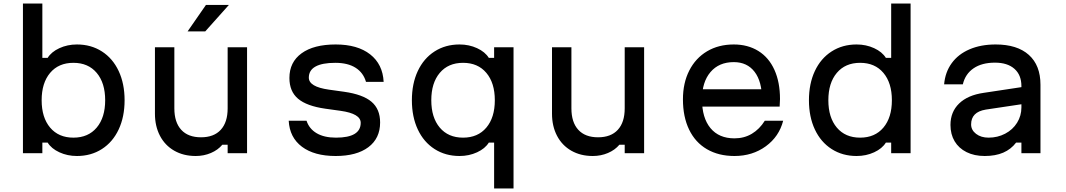

<svg xmlns="http://www.w3.org/2000/svg" viewBox="-20 -868 6040 1088"><path d="M250 -60H220V0H110V-848H220V-540H250Q271 -574 316.5 -595Q362 -616 416 -616Q496 -616 557.5 -576.5Q619 -537 652.5 -465.5Q686 -394 686 -300Q686 -206 652.5 -134.5Q619 -63 557.5 -23.5Q496 16 416 16Q362 16 316.5 -5Q271 -26 250 -60ZM576 -300Q576 -398 528 -455Q480 -512 396 -512Q312 -512 264 -455Q216 -398 216 -300Q216 -202 264 -145Q312 -88 396 -88Q480 -88 528 -145Q576 -202 576 -300Z M1380 0H1270V-48H1240Q1215 -18 1175 -1Q1135 16 1089 16Q1020 16 967.5 -14Q915 -44 886.5 -98.5Q858 -153 858 -224V-600H968V-254Q968 -175 1007 -132.5Q1046 -90 1119 -90Q1192 -90 1231 -132.5Q1270 -175 1270 -254V-600H1380ZM1147 -840H1277L1143 -690H1043Z M1884 -88Q1954 -88 1989 -109Q2024 -130 2024 -172Q2024 -198 1995.5 -215Q1967 -232 1910 -240L1824 -252Q1718 -267 1669 -308.5Q1620 -350 1620 -426Q1620 -516 1689 -566Q1758 -616 1882 -616Q2006 -616 2077.5 -560Q2149 -504 2154 -404H2054Q2039 -456 1995 -484Q1951 -512 1880 -512Q1806 -512 1768 -491Q1730 -470 1730 -428Q1730 -402 1758.5 -385Q1787 -368 1844 -360L1930 -348Q2036 -333 2085 -291.5Q2134 -250 2134 -174Q2134 -84 2067.5 -34Q2001 16 1882 16Q1761 16 1691 -36.5Q1621 -89 1616 -184H1717Q1732 -138 1774.5 -113Q1817 -88 1884 -88Z M2780 -60H2750Q2729 -26 2683.5 -5Q2638 16 2584 16Q2504 16 2442.5 -23.5Q2381 -63 2347.5 -134.5Q2314 -206 2314 -300Q2314 -394 2347.5 -465.5Q2381 -537 2442.5 -576.5Q2504 -616 2584 -616Q2638 -616 2683.5 -595Q2729 -574 2750 -540H2780V-600H2890V200H2780ZM2784 -300Q2784 -398 2736 -455Q2688 -512 2604 -512Q2520 -512 2472 -455Q2424 -398 2424 -300Q2424 -202 2472 -145Q2520 -88 2604 -88Q2688 -88 2736 -145Q2784 -202 2784 -300Z M3630 0H3520V-48H3490Q3465 -18 3425 -1Q3385 16 3339 16Q3270 16 3217.5 -14Q3165 -44 3136.5 -98.5Q3108 -153 3108 -224V-600H3218V-254Q3218 -175 3257 -132.5Q3296 -90 3369 -90Q3442 -90 3481 -132.5Q3520 -175 3520 -254V-600H3630Z M4335 -362 4298 -305Q4298 -406 4256 -461Q4214 -516 4138 -516Q4054 -516 4006 -459.5Q3958 -403 3958 -305Q3958 -200 4006 -142Q4054 -84 4142 -84Q4197 -84 4240.5 -110Q4284 -136 4314 -184H4418Q4395 -94 4319.5 -39Q4244 16 4142 16Q4052 16 3986 -22.5Q3920 -61 3885 -133.5Q3850 -206 3850 -305Q3850 -398 3886 -468.5Q3922 -539 3987 -577.5Q4052 -616 4138 -616Q4218 -616 4277.5 -579Q4337 -542 4368.5 -472Q4400 -402 4400 -307Q4400 -292 4398 -264H3935V-362Z M4564 -300Q4564 -394 4597.5 -465.5Q4631 -537 4692.5 -576.5Q4754 -616 4834 -616Q4888 -616 4933.5 -595Q4979 -574 5000 -540H5030V-848H5140V0H5030V-60H5000Q4979 -26 4933.5 -5Q4888 16 4834 16Q4754 16 4692.5 -23.5Q4631 -63 4597.5 -134.5Q4564 -206 4564 -300ZM5034 -300Q5034 -398 4986 -455Q4938 -512 4854 -512Q4770 -512 4722 -455Q4674 -398 4674 -300Q4674 -202 4722 -145Q4770 -88 4854 -88Q4938 -88 4986 -145Q5034 -202 5034 -300Z M5780 -279 5566 -247Q5524 -240 5503.5 -219Q5483 -198 5483 -163Q5483 -131 5511 -109.5Q5539 -88 5582 -88Q5633 -88 5676 -110.5Q5719 -133 5743.5 -172.5Q5768 -212 5768 -259V-380Q5768 -443 5728.5 -478Q5689 -513 5618 -513Q5544 -513 5497 -481Q5450 -449 5436 -390H5330Q5336 -459 5373 -510Q5410 -561 5474 -588.5Q5538 -616 5622 -616Q5744 -616 5810 -557Q5876 -498 5876 -388V0H5768V-60H5738Q5709 -22 5665 -3Q5621 16 5560 16Q5501 16 5457 -6Q5413 -28 5389.5 -67.5Q5366 -107 5366 -160Q5366 -234 5415 -281.5Q5464 -329 5555 -342L5780 -376Z"/></svg>

Font: Martian Mono Custom sWd Rg
Style: Regular
Weight: 400
Width: 6
Monospace: yes
Designer: Alex Havermale
Foundry: Evil Martians
Version: Version 1.000